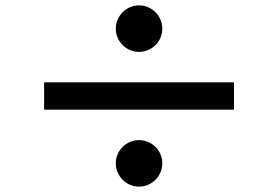

<svg xmlns="http://www.w3.org/2000/svg" viewBox="-20 -738 1040 718"><path d="M500 -718C452 -718 413 -678 413 -631C413 -583 452 -544 500 -544C548 -544 587 -583 587 -631C587 -678 548 -718 500 -718ZM855 -328V-430H145V-328ZM500 -214C452 -214 413 -175 413 -127C413 -80 452 -40 500 -40C548 -40 587 -80 587 -127C587 -175 548 -214 500 -214Z"/></svg>

Font: Source Han Sans CN
Style: Bold
Weight: 700
Designer: Ryoko NISHIZUKA 西塚涼子 (kana, bopomofo & ideographs); Paul D. Hunt (Latin, Greek & Cyrillic); Sandoll Communications 산돌커뮤니
Foundry: Adobe
Version: Version 2.001;hotconv 1.0.107;makeotfexe 2.5.65593